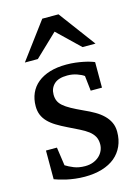

<svg xmlns="http://www.w3.org/2000/svg" viewBox="-112 -784 623 859"><g transform="rotate(-15 199.0 -354.0)"><path d="M363.8 -145Q363.8 -108.4 350.6 -79.1Q337.4 -49.8 313 -29.5Q288.6 -9.3 252.9 1.5Q217.3 12.2 172.9 12.2Q149.9 12.2 128.2 9.5Q106.4 6.8 88.1 2.7Q69.8 -1.5 55.7 -5.9Q41.5 -10.3 34.2 -13.2V-146H85L97.2 -61Q112.3 -51.3 134.5 -42.2Q156.7 -33.2 186 -33.2Q207.5 -33.2 224.1 -39.8Q240.7 -46.4 252.2 -57.1Q263.7 -67.9 269.8 -81.8Q275.9 -95.7 275.9 -110.8Q275.9 -131.8 267.6 -146.7Q259.3 -161.6 243.7 -173.6Q228 -185.5 205.3 -196.8Q182.6 -208 153.8 -222.2Q126.5 -235.4 105.5 -248.3Q84.5 -261.2 70.1 -276.1Q55.7 -291 48.3 -308.8Q41 -326.7 41 -349.1Q41 -382.3 53 -409.2Q64.9 -436 87.9 -454.8Q110.8 -473.6 144.3 -483.9Q177.7 -494.1 221.2 -494.1Q243.2 -494.1 263.2 -491.7Q283.2 -489.3 299.8 -485.8Q316.4 -482.4 329.1 -478.5Q341.8 -474.6 349.1 -471.2V-353H296.9L289.1 -422.9Q278.3 -431.2 257.3 -438.5Q236.3 -445.8 212.9 -445.8Q171.4 -445.8 151.6 -427Q131.8 -408.2 131.8 -378.9Q131.8 -361.8 137.5 -349.1Q143.1 -336.4 156 -325.2Q168.9 -314 190.2 -302.2Q211.4 -290.5 243.2 -275.9Q269.5 -264.2 291.5 -251.5Q313.5 -238.8 329.6 -223.1Q345.7 -207.5 354.7 -188.5Q363.8 -169.4 363.8 -145ZM312 -550.8 209 -649.9 105 -550.8H44.9L170.9 -720.2H246.1L372.1 -550.8Z"/></g></svg>

Font: Charis SIL Am
Style: Regular
Weight: 400
Foundry: SIL International
Version: Version 5.000